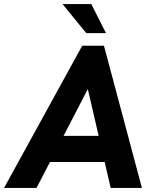

<svg xmlns="http://www.w3.org/2000/svg" viewBox="-51 -921 757 941"><path d="M-31 0H128L194 -127H462L491.5 0H644.5L458.5 -697H352ZM255.5 -901 372 -758.5H468.5L396.5 -901ZM260.5 -255 379.5 -484.5 432.5 -255Z"/></svg>

Font: HK Grotesk ExtraBold
Style: Italic
Weight: 800
Italic angle: -16°
Designer: Alfredo Marco Pradil
Foundry: Hanken Design Co.
Version: Version 3.001;FEAKit 1.0